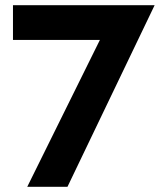

<svg xmlns="http://www.w3.org/2000/svg" viewBox="-20 -720 619 740"><path d="M30 -700H576L240 0H85L365 -566H30Z"/></svg>

Font: Venryn Sans SemiBold
Style: Regular
Weight: 600
Designer: Owen Earl, indestructible type* (font) & Cristiano Sobral (main changes)
Version: Version 3.60;October 28, 2020;FontCreator 13.0.0.2681 64-bit